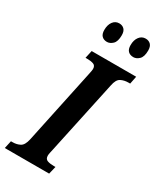

<svg xmlns="http://www.w3.org/2000/svg" viewBox="-248 -1001 897 1076"><g transform="rotate(30 200.0 -463.0)"><path d="M-19 0 -8 -50H3Q29 -50 50 -61Q71 -72 80 -113L182 -595Q188 -622 188 -630Q188 -652 172 -658Q156 -664 130 -664H120L131 -714H419L409 -664H398Q371 -664 349.5 -653Q328 -642 320 -600L219 -128Q216 -114 213.5 -103Q211 -92 211 -84Q211 -62 227.5 -56Q244 -50 269 -50H280L268 0ZM350 -801Q328 -801 315.5 -813.5Q303 -826 303 -852Q303 -885 318.5 -905.5Q334 -926 359 -926Q379 -926 391.5 -913.5Q404 -901 404 -875Q404 -834 386.5 -817.5Q369 -801 350 -801ZM179 -801Q158 -801 145.5 -813.5Q133 -826 133 -852Q133 -885 148 -905.5Q163 -926 188 -926Q208 -926 220.5 -913.5Q233 -901 233 -875Q233 -834 215.5 -817.5Q198 -801 179 -801Z"/></g></svg>

Font: Noto Serif ExtraCondensed
Style: Bold Italic
Weight: 700
Width: 2
Italic angle: -12°
Designer: Monotype Design Team
Foundry: Monotype Imaging Inc.
Version: Version 2.013; ttfautohint (v1.8.4.7-5d5b)